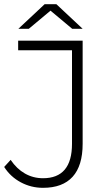

<svg xmlns="http://www.w3.org/2000/svg" viewBox="-21 -895 532 920"><path d="M185 5Q128 5 78.5 -21.5Q29 -48 -1 -95L30 -129Q59 -86 98.5 -63.5Q138 -41 185 -41Q324 -41 324 -206V-654H66V-700H375V-206Q375 -101 327 -48Q279 5 185 5ZM67 -757 193 -875H249L375 -757H325L203 -859H239L117 -757Z"/></svg>

Font: MOST Montserrat Light
Style: Regular
Weight: 300
Designer: Julieta Ulanovsky
Foundry: Julieta Ulanovsky
Version: Version 8.000;March 11, 2024;FontCreator 15.0.0.2926 64-bit